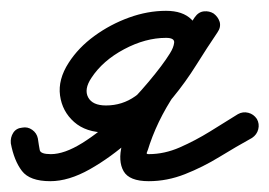

<svg xmlns="http://www.w3.org/2000/svg" viewBox="-45 -310 498 355"><path d="M-25 -45Q-26 -56 -20.5 -64.5Q-15 -73 -4 -74Q6 -76 14.5 -70Q23 -64 25 -54Q27 -40 28.5 -32.5Q30 -25 49 -25Q74 -25 107 -45.5Q140 -66 172 -97Q204 -128 230 -159Q256 -190 269 -211Q276 -222 277 -231Q278 -240 262 -240Q224 -240 184.5 -219Q145 -198 124 -166Q110 -145 118 -130Q126 -115 151 -115Q181 -115 205 -132Q229 -149 248.5 -175Q268 -201 284.5 -228.5Q301 -256 316 -278Q322 -288 332 -289Q342 -290 350 -285Q358 -279 361 -270Q364 -261 357 -250Q325 -201 288 -150Q251 -99 232 -44Q228 -31 226.5 -28Q225 -25 230 -25Q259 -25 287.5 -37.5Q316 -50 343.5 -67Q371 -84 395 -99Q404 -104 414 -101.5Q424 -99 430 -90Q435 -81 432.5 -71Q430 -61 421 -55Q392 -39 361 -20Q330 -1 297 12Q264 25 230 25Q194 25 183.5 6.5Q173 -12 180.5 -42Q188 -72 206.5 -107Q225 -142 247 -176.5Q269 -211 288 -238Q307 -265 315 -278Q322 -288 332 -289Q342 -290 350 -284Q358 -279 361 -269.5Q364 -260 357 -250Q338 -222 318 -190Q298 -158 274.5 -129.5Q251 -101 221 -83Q191 -65 151 -65Q114 -65 92 -84.5Q70 -104 66 -133.5Q62 -163 82 -194Q100 -222 129.5 -243.5Q159 -265 193.5 -277.5Q228 -290 262 -290Q293 -290 309 -274Q325 -258 325.5 -233.5Q326 -209 312 -185Q295 -158 265 -122Q235 -86 197.5 -52.5Q160 -19 121 3Q82 25 48 25Q10 25 -4.5 6Q-19 -13 -25 -45Q-25 -45 -25 -45Q-25 -45 -25 -45Z"/></svg>

Font: FRB American Cursive Semibold
Style: Italic
Weight: 600
Italic angle: -25°
Version: Version 2.0;Modular Font Editor K font №1